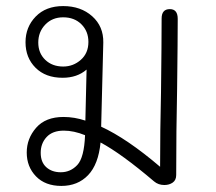

<svg xmlns="http://www.w3.org/2000/svg" viewBox="-20 -604 710 632"><path d="M565 -542Q565 -478 563 -312Q560 -174 560 -28Q560 -11 548.5 -3Q537 5 521 5Q501 5 487 -7Q380 -98 311 -135Q304 -63 270 -27.5Q236 8 182 8Q129 8 98.5 -23.5Q68 -55 68 -102Q68 -148 99 -183.5Q130 -219 189 -219Q225 -219 261 -207L265 -375Q234 -348 186 -348Q130 -348 97 -381Q64 -414 64 -465Q64 -515 97.5 -549.5Q131 -584 188 -584Q246 -584 283.5 -550.5Q321 -517 320 -464L313 -187Q398 -148 507 -55Q507 -175 510 -301Q512 -467 512 -543Q512 -574 539 -574Q565 -574 565 -542ZM271 -466Q271 -501 248 -524Q225 -547 188 -547Q152 -547 129 -523Q106 -499 106 -464Q106 -429 129 -407Q152 -385 188 -385Q221 -385 246 -407Q271 -429 271 -466ZM260 -159Q223 -174 190 -174Q153 -174 133.5 -153Q114 -132 114 -101Q114 -70 132.5 -53.5Q151 -37 180 -37Q212 -37 234.5 -61Q257 -85 260 -159Z"/></svg>

Font: Mali Light
Style: Regular
Weight: 300
Designer: Kitiyaporn Chalermlarp | Katatrad Aksorn Co.,Ltd.
Foundry: Cadson Demak Co.,Ltd.
Version: Version 1.000; ttfautohint (v1.6)